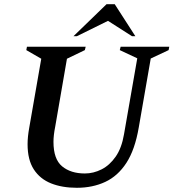

<svg xmlns="http://www.w3.org/2000/svg" viewBox="-20 -882 824 912"><path d="M345 10Q275 10 222.5 -11Q170 -32 140.5 -77.5Q111 -123 111 -197Q111 -215 113 -234.5Q115 -254 119 -276L176 -603L105 -644L108 -660H387L383 -644L298 -603L242 -279Q234 -239 234 -208Q234 -126 275 -92Q316 -58 383 -58Q424 -58 462.5 -77.5Q501 -97 529.5 -138Q558 -179 569 -244L632 -605L549 -644L553 -660H784L781 -644L696 -604L639 -276Q621 -171 580.5 -108.5Q540 -46 480 -18Q420 10 345 10ZM329 -710 486 -862H525L623 -710H607L493 -783L345 -710Z"/></svg>

Font: Spectral SemiBold
Style: Italic
Weight: 600
Italic angle: -10°
Designer: Jean-Baptiste Levee
Foundry: Production Type
Version: Version 2.001